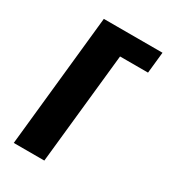

<svg xmlns="http://www.w3.org/2000/svg" viewBox="-149 -653 643 728"><g transform="rotate(30 173.0 -289.0)"><path d="M28.3 0 88.9 -578.1H345.7L335.9 -485.4H213.4L162.1 0Z"/></g></svg>

Font: Oswald
Style: Medium
Weight: 500
Designer: Vernon Adams
Foundry: Vernon Adams
Version: 3.0; ttfautohint (v0.94.23-7a4d-dirty) -l 8 -r 50 -G 150 -x 